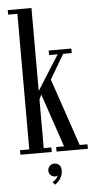

<svg xmlns="http://www.w3.org/2000/svg" viewBox="-61 -786 492 992"><g transform="rotate(-5 185.0 -290.0)"><path d="M18.5 0V-23.5H66.5V-726.5H18.5V-750H141.5V-320L255.5 -500H211V-523.5H328.5V-500H284L209 -373L328 -23.5H368.5V0H206V-23.5H247L153 -300.5L141.5 -275V-23.5H181V0ZM183.5 170 171.5 155.5Q180 152 189.2 142.2Q198.5 132.5 201 123.5Q196 127.5 188.5 127.5Q174 127.5 164.5 118Q155 108.5 155 94.5Q155 80 165 70.5Q175 61 188.5 61Q205 61 214.5 71.2Q224 81.5 224 98.5Q224 117.5 217.2 131.8Q210.5 146 201 155.2Q191.5 164.5 183.5 170Z"/></g></svg>

Font: Imbue 48pt
Style: Regular
Weight: 400
Designer: Tyler Finck
Foundry: Etcetera Type Company
Version: Version 1.102